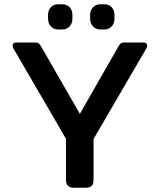

<svg xmlns="http://www.w3.org/2000/svg" viewBox="-20 -879 748 899"><path d="M205 -791V-810Q205 -831 218 -845Q231 -859 252 -859H272Q293 -859 306 -845Q319 -831 319 -810V-791Q319 -770 306 -755.5Q293 -741 272 -741H252Q231 -741 218 -755.5Q205 -770 205 -791ZM402 -791V-810Q402 -830 415.5 -844.5Q429 -859 449 -859H469Q490 -859 503 -845Q516 -831 516 -810V-791Q516 -770 503 -755.5Q490 -741 469 -741H449Q429 -741 415.5 -755.5Q402 -770 402 -791ZM289 -36V-229L43 -652Q39 -659 39 -665Q39 -680 57 -680H143Q156 -680 160.5 -676.5Q165 -673 171 -664L354 -346L536 -664Q541 -673 546.5 -676.5Q552 -680 564 -680H651Q669 -680 669 -665Q669 -659 665 -652L418 -228V-36Q418 -18 409.5 -9Q401 0 380 0H327Q307 0 298 -9Q289 -18 289 -36Z"/></svg>

Font: Mitr
Style: Regular
Weight: 400
Designer: Thanarat Vachiruckul
Foundry: Cadson Demak
Version: Version 1.002